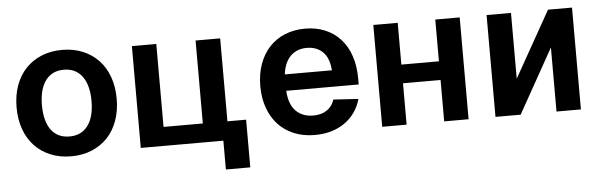

<svg xmlns="http://www.w3.org/2000/svg" viewBox="-46 -699 3139 1003"><g transform="rotate(-5 1523.5 -197.5)"><path d="M304 12Q244 12 195.5 -8Q147 -28 112.5 -64.5Q78 -101 59.5 -152.5Q41 -204 41 -267Q41 -330 59.5 -381.5Q78 -433 112.5 -469.5Q147 -506 195.5 -526Q244 -546 304 -546Q363 -546 411.5 -526Q460 -506 494.5 -469.5Q529 -433 547.5 -381.5Q566 -330 566 -267Q566 -204 547.5 -152.5Q529 -101 494.5 -64.5Q460 -28 411.5 -8Q363 12 304 12ZM304 -92Q366 -92 400 -137.5Q434 -183 434 -267Q434 -350 400 -396Q366 -442 304 -442Q241 -442 207.5 -396Q174 -350 174 -267Q174 -183 207.5 -137.5Q241 -92 304 -92Z M1102 151V0H669V-534H797V-99H1003V-534H1132V-99H1230V151Z M1581 12Q1521 12 1472.5 -8Q1424 -28 1390 -64.5Q1356 -101 1337.5 -152.5Q1319 -204 1319 -267Q1319 -330 1337.5 -381.5Q1356 -433 1389.5 -469.5Q1423 -506 1471 -526Q1519 -546 1578 -546Q1635 -546 1682 -526.5Q1729 -507 1762.5 -470.5Q1796 -434 1814 -381Q1832 -328 1832 -260V-231H1452Q1456 -160 1490.5 -125Q1525 -90 1582 -90Q1625 -90 1653.5 -109.5Q1682 -129 1693 -164L1824 -156Q1802 -78 1738 -33Q1674 12 1581 12ZM1699 -317Q1694 -383 1661.5 -414Q1629 -445 1578 -445Q1526 -445 1493 -412.5Q1460 -380 1452 -317Z M1935 0V-534H2063V-315H2260V-534H2388V0H2260V-217H2063V0Z M2529 0V-534H2657V-189L2851 -534H2977V0H2849V-336L2661 0Z"/></g></svg>

Font: Geist SemBd
Style: Regular
Weight: 400
Designer: Basement.studio, Andrés Briganti, Mateo Zaragoza
Foundry: Basement.studio, Vercel, Andrés Briganti, Guido Ferreyra, Mateo Zaragoza
Version: Version 1.401